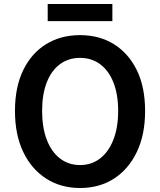

<svg xmlns="http://www.w3.org/2000/svg" viewBox="-20 -928 802 962"><path d="M381 14Q285 14 211.5 -33Q138 -80 96.5 -166.5Q55 -253 55 -372Q55 -492 96.5 -577Q138 -662 211.5 -707Q285 -752 381 -752Q478 -752 551 -706.5Q624 -661 665.5 -576.5Q707 -492 707 -372Q707 -253 665.5 -166.5Q624 -80 551 -33Q478 14 381 14ZM381 -101Q439 -101 482 -134.5Q525 -168 548.5 -229Q572 -290 572 -372Q572 -455 548.5 -514.5Q525 -574 482 -606Q439 -638 381 -638Q323 -638 280 -606Q237 -574 214 -514.5Q191 -455 191 -372Q191 -290 214 -229Q237 -168 280 -134.5Q323 -101 381 -101ZM219 -822V-908H543V-822Z"/></svg>

Font: Noto Sans HK SemiBold
Style: Regular
Weight: 600
Version: Version 2.004-H2;hotconv 1.0.118;makeotfexe 2.5.65603